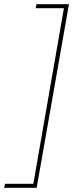

<svg xmlns="http://www.w3.org/2000/svg" viewBox="-39 -740 358 916"><path d="M290 -720H135L131 -701H266L120 137H-15L-19 156H136Z"/></svg>

Font: Fixel Display 20240404 Thin
Style: Italic
Weight: 100
Italic angle: -10°
Designer: AlfaBravo + MacPaw
Foundry: Kyrylo Tkachov, Marchela Mozhyna, Serhii Makarenko, Maria Weinstein, Zakhar Kryvoshyya
Version: Version 1.211;Glyphs 3.2 (3225)